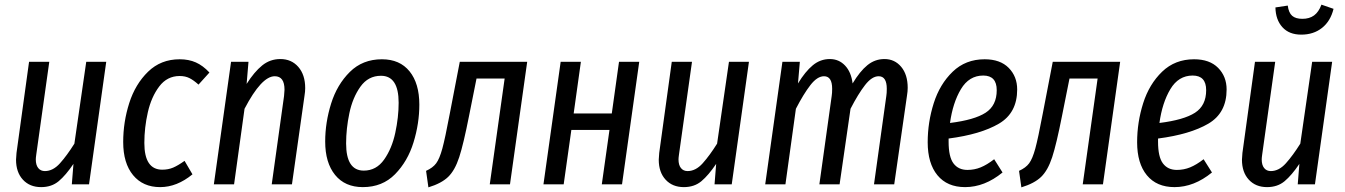

<svg xmlns="http://www.w3.org/2000/svg" viewBox="-20 -793 5786 826"><path d="M49 -106Q49 -115 51 -135L105 -527H192L136 -128Q134 -114 134 -107Q134 -83 144.5 -70Q155 -57 173 -57Q208 -57 238 -90.5Q268 -124 300 -175L351 -527H437L363 0H289L296 -88Q263 -39 232.5 -13.5Q202 12 157 12Q108 12 78.5 -20Q49 -52 49 -106Z M881 -481 834 -429Q813 -448 795 -457Q777 -466 753 -466Q699 -466 665 -421Q631 -376 616 -310Q601 -244 601 -178Q601 -63 678 -63Q704 -63 725 -72Q746 -81 774 -101L808 -43Q741 12 669 12Q595 12 552.5 -39.5Q510 -91 510 -182Q510 -268 536 -349.5Q562 -431 617 -484.5Q672 -538 753 -538Q792 -538 822.5 -524.5Q853 -511 881 -481Z M1293 -414Q1293 -399 1290 -381L1236 0H1149L1202 -380Q1204 -400 1204 -407Q1204 -465 1162 -465Q1105 -465 1032 -325L987 0H900L974 -527H1049L1041 -432Q1074 -484 1108 -511.5Q1142 -539 1186 -539Q1234 -539 1263.5 -505Q1293 -471 1293 -414Z M1379 -184Q1379 -266 1404.5 -347.5Q1430 -429 1485 -483.5Q1540 -538 1623 -538Q1700 -538 1742 -486Q1784 -434 1784 -343Q1784 -262 1759 -180.5Q1734 -99 1679.5 -43.5Q1625 12 1541 12Q1464 12 1421.5 -40.5Q1379 -93 1379 -184ZM1695 -351Q1695 -467 1619 -467Q1564 -467 1530.5 -420Q1497 -373 1483 -306Q1469 -239 1469 -176Q1469 -59 1545 -59Q1599 -59 1632.5 -106.5Q1666 -154 1680.5 -221.5Q1695 -289 1695 -351Z M2174 0H2087L2151 -455H2030L1998 -295Q1974 -173 1955.5 -116.5Q1937 -60 1908 -32Q1879 -4 1823 13L1813 -58Q1842 -71 1856.5 -90.5Q1871 -110 1883 -154Q1895 -198 1915 -304L1958 -527H2248Z M2602 -234H2438L2405 0H2318L2392 -527H2479L2448 -305H2612L2643 -527H2730L2656 0H2569Z M2814 -106Q2814 -115 2816 -135L2870 -527H2957L2901 -128Q2899 -114 2899 -107Q2899 -83 2909.5 -70Q2920 -57 2938 -57Q2973 -57 3003 -90.5Q3033 -124 3065 -175L3116 -527H3202L3128 0H3054L3061 -88Q3028 -39 2997.5 -13.5Q2967 12 2922 12Q2873 12 2843.5 -20Q2814 -52 2814 -106Z M3885 -415Q3885 -400 3882 -382L3827 0H3740L3793 -380Q3795 -392 3795 -411Q3795 -465 3760 -465Q3731 -465 3701.5 -427Q3672 -389 3639 -325L3592 0H3505L3558 -380Q3560 -392 3560 -411Q3560 -465 3525 -465Q3496 -465 3466.5 -427Q3437 -389 3404 -325L3359 0H3272L3346 -527H3421L3413 -434Q3444 -485 3476.5 -512Q3509 -539 3550 -539Q3589 -539 3615.5 -511Q3642 -483 3648 -434Q3679 -486 3711.5 -512.5Q3744 -539 3785 -539Q3829 -539 3857 -505.5Q3885 -472 3885 -415Z M4061 -197V-183Q4061 -118 4082 -90Q4103 -62 4142 -62Q4172 -62 4199 -73Q4226 -84 4257 -108L4293 -51Q4216 12 4132 12Q4055 12 4013 -39Q3971 -90 3971 -181Q3971 -267 3997 -349Q4023 -431 4078.5 -484.5Q4134 -538 4216 -538Q4283 -538 4319.5 -501Q4356 -464 4356 -408Q4356 -307 4277.5 -261Q4199 -215 4061 -197ZM4067 -264Q4172 -277 4220 -308Q4268 -339 4268 -405Q4268 -468 4210 -468Q4149 -468 4114 -409.5Q4079 -351 4067 -264Z M4725 0H4638L4702 -455H4581L4549 -295Q4525 -173 4506.5 -116.5Q4488 -60 4459 -32Q4430 -4 4374 13L4364 -58Q4393 -71 4407.5 -90.5Q4422 -110 4434 -154Q4446 -198 4466 -304L4509 -527H4799Z M4962 -197V-183Q4962 -118 4983 -90Q5004 -62 5043 -62Q5073 -62 5100 -73Q5127 -84 5158 -108L5194 -51Q5117 12 5033 12Q4956 12 4914 -39Q4872 -90 4872 -181Q4872 -267 4898 -349Q4924 -431 4979.5 -484.5Q5035 -538 5117 -538Q5184 -538 5220.5 -501Q5257 -464 5257 -408Q5257 -307 5178.5 -261Q5100 -215 4962 -197ZM4968 -264Q5073 -277 5121 -308Q5169 -339 5169 -405Q5169 -468 5111 -468Q5050 -468 5015 -409.5Q4980 -351 4968 -264Z M5323 -106Q5323 -115 5325 -135L5379 -527H5466L5410 -128Q5408 -114 5408 -107Q5408 -83 5418.5 -70Q5429 -57 5447 -57Q5482 -57 5512 -90.5Q5542 -124 5574 -175L5625 -527H5711L5637 0H5563L5570 -88Q5537 -39 5506.5 -13.5Q5476 12 5431 12Q5382 12 5352.5 -20Q5323 -52 5323 -106ZM5467 -761 5520 -769Q5524 -738 5539 -725Q5554 -712 5583 -712Q5613 -712 5633 -726.5Q5653 -741 5665 -773L5717 -755Q5704 -702 5667.5 -673Q5631 -644 5578 -644Q5526 -644 5497 -676Q5468 -708 5467 -761Z"/></svg>

Font: Fira Sans Compressed
Style: Italic
Weight: 400
Width: 1
Italic angle: -8°
Designer: bBox Type GmbH & Carrois Corporate GbR & Edenspiekermann AG
Foundry: bBox Type GmbH & Carrois Corporate GbR & Edenspiekermann AG
Version: Version 4.301